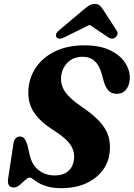

<svg xmlns="http://www.w3.org/2000/svg" viewBox="-20 -943 679 974"><path d="M292.5 11.5Q250 11.5 221.8 3.5Q193.5 -4.5 176 -15.2Q158.5 -26 148 -34Q137.5 -42 130.5 -42Q121.5 -42 108 -29.5Q94.5 -17 79.8 -4.5Q65 8 51 8Q16.5 8 20.5 -32L47 -207Q51.5 -250.5 81 -250.5Q95 -250.5 103 -240.8Q111 -231 118.5 -209.5L131 -155Q143 -105 177 -79Q211 -53 258 -53Q299.5 -53 324.8 -74Q350 -95 355 -132Q361 -171 338.8 -206.2Q316.5 -241.5 253.5 -281Q181 -327 149.8 -376.8Q118.5 -426.5 124.5 -493.5Q129.5 -553 163.8 -602.8Q198 -652.5 260 -682.8Q322 -713 409.5 -713Q486 -713 537.5 -688.5Q589 -664 614.5 -625Q640 -586 638.5 -543.5Q637 -511 620 -489Q603 -467 572 -467Q548 -467 532.8 -481Q517.5 -495 507 -528L496 -568Q472.5 -655 400 -655Q352.5 -655 324 -626.8Q295.5 -598.5 290.5 -557.5Q285.5 -516 308.2 -480.5Q331 -445 389.5 -405Q451.5 -363.5 485 -326.8Q518.5 -290 529.8 -252.8Q541 -215.5 536.5 -172.5Q531.5 -119 499.8 -77.5Q468 -36 414.8 -12.2Q361.5 11.5 292.5 11.5ZM310 -755.5Q279.5 -739.5 267.5 -753Q262.5 -759 264.5 -768.8Q266.5 -778.5 280 -789.5L401.5 -892Q418.5 -906 431.5 -914.5Q444.5 -923 461.5 -923Q478 -923 486.5 -914.5Q495 -906 504.5 -892L572 -787.5Q579 -777 575.5 -767.5Q572 -758 565 -752.5Q547 -740 526.5 -755.5L434.5 -817Z"/></svg>

Font: Fraunces 72pt Soft
Style: Bold Italic
Weight: 700
Italic angle: -16°
Version: Version 1.000;[b76b70a41]